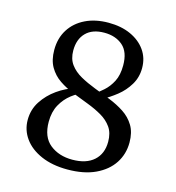

<svg xmlns="http://www.w3.org/2000/svg" viewBox="-101 -742 770 840"><g transform="rotate(15 284.0 -321.5)"><path d="M481 -501Q481 -459 460.5 -425Q440 -391 409 -366.5Q378 -342 346 -325L303 -336Q324 -350 346 -369.5Q368 -389 383 -418Q398 -447 398 -491Q398 -552 365.5 -580Q333 -608 282 -608Q228 -608 199 -578.5Q170 -549 170 -498Q170 -460 188.5 -435Q207 -410 237.5 -393Q268 -376 304.5 -362Q341 -348 377.5 -333.5Q414 -319 444.5 -299Q475 -279 493.5 -248.5Q512 -218 512 -172Q512 -120 485 -78.5Q458 -37 406 -12.5Q354 12 279 12Q211 12 160.5 -10Q110 -32 83 -69.5Q56 -107 56 -153Q56 -200 80.5 -237.5Q105 -275 142.5 -301.5Q180 -328 220 -340L265 -331Q238 -321 210.5 -300Q183 -279 165 -246.5Q147 -214 147 -169Q147 -100 187.5 -67.5Q228 -35 289 -35Q352 -35 386.5 -66Q421 -97 421 -151Q421 -191 403 -216.5Q385 -242 355.5 -259Q326 -276 290.5 -289.5Q255 -303 219.5 -317Q184 -331 154.5 -351Q125 -371 107 -402Q89 -433 89 -479Q89 -532 114 -571.5Q139 -611 184 -633Q229 -655 289 -655Q346 -655 389 -635.5Q432 -616 456.5 -581.5Q481 -547 481 -501Z"/></g></svg>

Font: Petrona
Style: Regular
Weight: 400
Designer: Ringo R. Seeber
Foundry: Ringo R. Seeber
Version: Version 2.001; ttfautohint (v1.8.3)